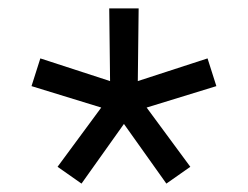

<svg xmlns="http://www.w3.org/2000/svg" viewBox="-20 -776 590 457"><path d="M174 -339 117 -379 221 -520 55 -571 76 -637 242 -583 240 -756H310L308 -583L474 -637L495 -571L329 -520L433 -379L376 -339L275 -481Z"/></svg>

Font: M PLUS Code Latin SemiExpanded
Style: Regular
Weight: 400
Width: 6
Designer: Coji Morishita
Foundry: UNDERFOREST DESIGN
Version: Version 1.002; ttfautohint (v1.8.3)